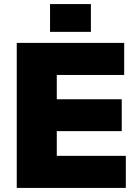

<svg xmlns="http://www.w3.org/2000/svg" viewBox="-20 -920 674 940"><path d="M62 0V-710H588V-553H258V-434H576V-278H258V-157H596V0ZM225 -764V-900H425V-764Z"/></svg>

Font: Geist Black
Style: Regular
Weight: 400
Designer: Basement.studio, Andrés Briganti, Mateo Zaragoza
Foundry: Basement.studio, Vercel, Andrés Briganti, Guido Ferreyra, Mateo Zaragoza
Version: Version 1.401